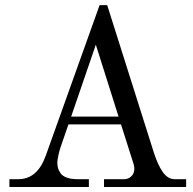

<svg xmlns="http://www.w3.org/2000/svg" viewBox="-20 -747 770 767"><path d="M17.6 0V-31.2H53.7Q129.4 -31.2 163.1 -126L377.9 -726.6H408.2L594.2 -138.7Q610.4 -87.9 630.4 -59.6Q650.4 -31.2 677.7 -31.2H723.6V0H395.5V-31.2H476.6Q492.7 -31.2 504.6 -42.7Q516.6 -54.2 516.6 -72.3Q516.6 -82 513.7 -91.8L463.4 -250H253.4L222.2 -159.7Q217.8 -147.5 213.4 -127Q209 -106.4 209 -98.1Q209 -85.4 211.7 -75.7Q214.4 -65.9 221.9 -54.9Q229.5 -43.9 246.8 -37.6Q264.2 -31.2 290 -31.2H335V0ZM264.2 -281.2H453.6L362.8 -568.4Z"/></svg>

Font: Theano Modern
Style: Regular
Weight: 400
Designer: Alexey Kryukov
Version: Version 2.00